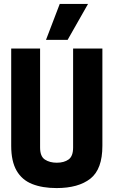

<svg xmlns="http://www.w3.org/2000/svg" viewBox="-20 -947 578 977"><path d="M37 -205V-700H184V-196Q184 -151 208.5 -135Q233 -119 269 -119Q306 -119 329 -135.5Q352 -152 352 -196V-700H501V-205Q501 -86 440 -38Q379 10 268 10Q196 10 144 -10.5Q92 -31 64.5 -78.5Q37 -126 37 -205ZM214 -744 284 -927H428L324 -744Z"/></svg>

Font: Georama SemiCondensed
Style: Bold
Weight: 700
Width: 4
Designer: Jean-Baptiste Levee
Foundry: Production Type
Version: Version 1.000